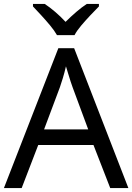

<svg xmlns="http://www.w3.org/2000/svg" viewBox="-20 -964 679 984"><path d="M545 0 459 -221H176L91 0H0L279 -717H360L638 0ZM352 -517Q349 -525 342 -546Q335 -567 328.5 -589.5Q322 -612 318 -624Q311 -593 302 -563.5Q293 -534 287 -517L206 -301H432ZM272 -784Q259 -807 237 -833.5Q215 -860 191 -886Q167 -912 149 -931V-944H209Q235 -927 263 -903Q291 -879 316 -852Q343 -879 371 -903Q399 -927 425 -944H487V-931Q468 -912 443.5 -886Q419 -860 396.5 -833.5Q374 -807 362 -784Z"/></svg>

Font: Noto Sans Khojki
Style: Regular
Weight: 400
Designer: Monotype Design Team
Foundry: Monotype Imaging Inc.
Version: Version 2.003; ttfautohint (v1.8.4.7-5d5b)